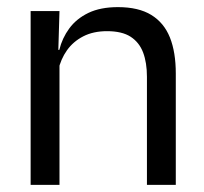

<svg xmlns="http://www.w3.org/2000/svg" viewBox="-20 -519 573 539"><path d="M392.5 0V-303.5Q392.5 -343 381.8 -371.5Q371 -400 346.8 -415.8Q322.5 -431.5 280.5 -431.5Q242 -431.5 213.8 -417Q185.5 -402.5 168 -377.8Q150.5 -353 143.5 -321.5L129 -379H146.5Q154.5 -412 174.5 -439.2Q194.5 -466.5 228.2 -482.8Q262 -499 311 -499Q369 -499 404.8 -477Q440.5 -455 457 -413.8Q473.5 -372.5 473.5 -312.5V0ZM66 0V-488H147L143.5 -371L147 -366.5V0Z"/></svg>

Font: Anek Gujarati
Style: Regular
Weight: 400
Designer: Mrunmayee Ghaisas (Gujarati), Yesha Goshar (Latin)
Foundry: Ek Type
Version: Version 1.003